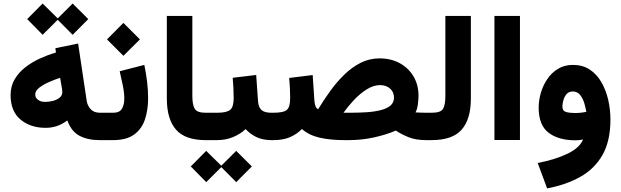

<svg xmlns="http://www.w3.org/2000/svg" viewBox="-20 -775 3435 1062"><path d="M215.8 -755.4 299.3 -673.3 381.8 -755.4 468.3 -669.4 381.8 -582.5 299.3 -665.5 215.8 -582.5 130.4 -669.4ZM531.2 0Q463.4 0 418.5 -24.7Q373.5 -49.3 352.5 -108.9Q323.7 -87.4 294.4 -77.6Q265.1 -67.9 232.4 -67.9Q148.9 -67.9 93.8 -113.5Q38.6 -159.2 38.6 -249Q38.6 -298.3 61 -336.4Q83.5 -374.5 120.4 -403.1Q157.2 -431.6 201.4 -451.7Q245.6 -471.7 289.6 -484.9L286.1 -508.3L412.1 -534.2L459.5 -217.8Q463.4 -190.9 481.4 -171.1Q499.5 -151.4 533.2 -151.4H547.9V0ZM324.7 -265.6Q324.7 -272.5 323.5 -281.2Q322.3 -290 320.3 -299.3L312.5 -344.7Q283.7 -335.4 251.5 -321.3Q219.2 -307.1 197 -289.8Q174.8 -272.5 174.8 -252.4Q174.8 -234.4 190.2 -222.9Q205.6 -211.4 229.5 -211.4Q251 -211.4 272.9 -217Q294.9 -222.7 309.8 -234.9Q324.7 -247.1 324.7 -265.6Z M605.5 0H528.3V-151.4H606.4Q641.1 -151.4 654.3 -173.3Q667.5 -195.3 667.5 -229.5Q667.5 -262.7 659.2 -302.7Q650.9 -342.8 642.1 -380.9L778.3 -416Q788.1 -368.7 793.7 -322.3Q799.3 -275.9 799.3 -233.4Q799.3 -167 781.7 -114.3Q764.2 -61.5 721.9 -30.8Q679.7 0 605.5 0ZM662.6 -648.4 753.9 -557.1 662.6 -466.3 571.8 -557.1Z M902.8 -687H1043.9V-244.6Q1043.9 -195.8 1056.9 -173.6Q1069.8 -151.4 1116.7 -151.4H1128.9V0H1116.7Q1004.4 0 953.6 -57.9Q902.8 -115.7 902.8 -230.5Z M1108.4 -151.4H1182.1Q1234.4 -151.4 1253.4 -167.7Q1272.5 -184.1 1272.5 -231.4Q1272.5 -260.7 1271 -289.3Q1269.5 -317.9 1267.1 -344.7L1397 -360.4L1407.2 -215.8Q1409.7 -181.2 1426.5 -166.3Q1443.4 -151.4 1481.4 -151.4H1491.7V0H1480.5Q1432.6 0 1397.2 -17.3Q1361.8 -34.7 1338.9 -61Q1309.1 -33.2 1268.6 -16.6Q1228 0 1182.1 0H1108.4ZM1120.6 59.6 1204.1 141.6 1286.6 59.6 1373 145.5 1286.6 232.4 1204.1 149.4 1120.6 232.4 1035.2 145.5Z M1910.2 0H1884.3Q1807.6 0 1748.3 -13.4Q1689 -26.9 1649.9 -61.5Q1622.6 -33.2 1584.7 -16.6Q1546.9 0 1492.2 0H1472.2L1472.7 -151.4H1492.2Q1548.8 -151.4 1566.9 -167.5Q1585 -183.6 1585 -231.9Q1585 -260.7 1583.5 -289.1Q1582 -317.4 1579.6 -343.8L1709.5 -359.9L1719.2 -216.3Q1720.7 -198.7 1725.8 -186.5Q1731 -174.3 1739.7 -170.9Q1771 -222.2 1806.9 -272Q1842.8 -321.8 1884.8 -362.5Q1926.8 -403.3 1975.1 -427.7Q2023.4 -452.1 2079.6 -452.1Q2142.6 -452.1 2191.2 -425.5Q2239.7 -398.9 2267.3 -352.3Q2294.9 -305.7 2294.9 -245.1Q2294.9 -225.6 2291.3 -197.8Q2287.6 -169.9 2278.3 -153.3Q2289.6 -152.8 2304 -152.1Q2318.4 -151.4 2336.9 -151.4H2351.6V0H2337.4Q2279.8 0 2240.5 -15.9Q2201.2 -31.7 2169.4 -52.7Q2116.2 -29.8 2048.8 -14.9Q1981.4 0 1910.2 0ZM2083 -304.2Q2045.4 -304.2 2008.1 -280.5Q1970.7 -256.8 1937.7 -221.7Q1904.8 -186.5 1879.9 -151.4H1917.5Q1962.9 -151.4 2006.1 -154.1Q2049.3 -156.7 2084 -165.3Q2118.7 -173.8 2138.9 -190.4Q2159.2 -207 2159.2 -234.9Q2159.2 -266.6 2137.2 -285.4Q2115.2 -304.2 2083 -304.2Z M2332 -151.4H2368.2Q2418 -151.4 2430.7 -173.3Q2443.4 -195.3 2443.4 -244.1V-687H2584.5V-230Q2584.5 -116.2 2533.7 -58.1Q2482.9 0 2367.7 0H2332Z M2856 -687V-0.5H2714.8V-687Z M3356.4 -113.3Q3356.4 4.4 3313 81.3Q3269.5 158.2 3190.7 202.6Q3111.8 247.1 3006.3 267.1L2954.1 126.5Q3051.3 107.9 3118.7 75.4Q3186 43 3205.1 -3.4Q3182.6 1 3162.6 1Q3069.3 1 3014.4 -40.8Q2959.5 -82.5 2959.5 -179.7Q2959.5 -219.2 2971.4 -260.7Q2983.4 -302.2 3007.1 -337.4Q3030.8 -372.6 3066.4 -394.3Q3102.1 -416 3148.9 -416Q3202.6 -416 3241.7 -390.4Q3280.8 -364.7 3306.2 -321Q3331.5 -277.3 3344 -223.6Q3356.4 -169.9 3356.4 -113.3ZM3159.7 -149.9Q3180.7 -149.9 3197.3 -152.1Q3213.9 -154.3 3223.1 -156.2Q3220.2 -175.3 3212.6 -201.9Q3205.1 -228.5 3189.7 -248.8Q3174.3 -269 3147.9 -269Q3126 -269 3113.5 -254.2Q3101.1 -239.3 3095.9 -219.7Q3090.8 -200.2 3090.8 -185.5Q3090.8 -161.1 3111.3 -155.5Q3131.8 -149.9 3159.7 -149.9Z"/></svg>

Font: Vazirmatn UI NL Black
Style: Regular
Weight: 900
Designer: Saber Rastikerdar
Foundry: Saber Rastikerdar
Version: Version 33.003